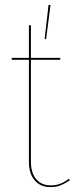

<svg xmlns="http://www.w3.org/2000/svg" viewBox="-20 -754 311 783"><path d="M265 -19Q246 -6 228 1.5Q210 9 186 9Q145 9 121.5 -18.5Q98 -46 98 -94V-510H28V-518H98V-651H106V-518H226L225 -510H106V-95Q106 -49 127.5 -23.5Q149 2 187 2Q209 2 226.5 -5Q244 -12 261 -25ZM186 -734H178L162 -595L168 -594Z"/></svg>

Font: Fira Sans Compressed Eight
Style: Regular
Weight: 100
Width: 1
Designer: bBox Type GmbH & Carrois Corporate GbR & Edenspiekermann AG
Foundry: bBox Type GmbH & Carrois Corporate GbR & Edenspiekermann AG
Version: Version 4.301